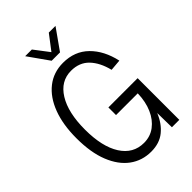

<svg xmlns="http://www.w3.org/2000/svg" viewBox="-269 -1017 1137 1137"><g transform="rotate(-45 300.0 -448.0)"><path d="M299 16Q223 16 165 -26.5Q107 -69 74 -151.5Q41 -234 41 -354Q41 -467 72.5 -550.5Q104 -634 162.5 -680Q221 -726 301 -726Q398 -726 460.5 -664.5Q523 -603 546 -499L475 -493Q456 -570 413.5 -614.5Q371 -659 301 -659Q214 -659 163.5 -577.5Q113 -496 113 -354Q113 -211 164 -131Q215 -51 305 -51Q358 -51 398 -81Q438 -111 461 -163.5Q484 -216 486 -285H304V-349H549V0H487L485 -121Q460 -59 414.5 -21.5Q369 16 299 16ZM170 -912H226L297 -819L368 -912H424L332 -782H262Z"/></g></svg>

Font: Geist Mono Light
Style: Regular
Weight: 300
Monospace: yes
Designer: Basement.studio, Andrés Briganti, Mateo Zaragoza
Foundry: Basement.studio, Vercel, Andrés Briganti, Guido Ferreyra, Mateo Zaragoza
Version: Version 1.500; ttfautohint (v1.8.4.7-5d5b)